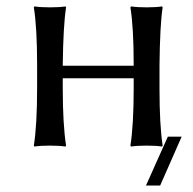

<svg xmlns="http://www.w3.org/2000/svg" viewBox="-20 -452 598 596"><path d="M501 -27.8H543.9L477.1 124H433.1ZM95.2 -250Q95.2 -366.2 85 -429.2L86.9 -432.1Q105.5 -429.2 134.8 -429.2Q165 -429.2 183.1 -432.1L185.1 -429.2Q176.3 -373 174.8 -250V-248H395V-250Q395 -366.2 384.8 -429.2L387.2 -432.1Q405.3 -429.2 435.1 -429.2Q464.8 -429.2 482.9 -432.1L484.9 -429.2Q476.6 -376.5 475.1 -250V-179.2Q475.1 -63.5 484.9 0L482.9 2.9Q464.8 0 435.1 0Q405.3 0 387.2 2.9L384.8 0Q395 -63.5 395 -179.2V-209H174.8V-179.2Q174.8 -66.4 185.1 0L183.1 2.9Q165 0 134.8 0Q105.5 0 86.9 2.9L85 0Q95.2 -63.5 95.2 -179.2Z"/></svg>

Font: Linux Biolinum G
Style: Regular
Weight: 400
Designer: Philipp H. Poll
Foundry: Philipp H. Poll
Version: Version 1.1.0 ; ttfautohint (v1.6)